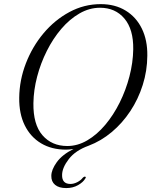

<svg xmlns="http://www.w3.org/2000/svg" viewBox="-20 -732 761 954"><path d="M480.5 -711.5Q552 -711.5 604.5 -679.2Q657 -647 685 -589.5Q713 -532 712 -455.5Q711.5 -380 689.2 -309.8Q667 -239.5 627.5 -179.8Q588 -120 535.2 -75.8Q482.5 -31.5 420.5 -8Q355 15.5 322 58.2Q289 101 288.5 137Q287.5 182 330 182Q346.5 182 363.8 173.2Q381 164.5 392 150.5Q398 144.5 403 146Q409.5 147 403.5 155.5Q393.5 173 368 187.8Q342.5 202.5 309 202.5Q273 202.5 253.8 186.5Q234.5 170.5 235 142Q235 111.5 262 74Q289 36.5 345.5 8Q325 11.5 308 11.5Q236.5 11.5 184 -20Q131.5 -51.5 103 -109.2Q74.5 -167 75.5 -246.5Q76.5 -334 108.5 -417Q140.5 -500 196.2 -566.5Q252 -633 325 -672.2Q398 -711.5 480.5 -711.5ZM146 -219.5Q144.5 -113.5 191 -60Q237.5 -6.5 314.5 -6.5Q366 -6.5 414 -34.8Q462 -63 503 -111.8Q544 -160.5 574.8 -222.5Q605.5 -284.5 623.2 -352.5Q641 -420.5 642 -487Q643.5 -586 598.2 -639.8Q553 -693.5 477 -693.5Q424 -693.5 375 -665.2Q326 -637 284.8 -588.8Q243.5 -540.5 212.8 -479.2Q182 -418 164.5 -351.2Q147 -284.5 146 -219.5Z"/></svg>

Font: Fraunces 72pt Light
Style: Italic
Weight: 300
Italic angle: -16°
Version: Version 1.000;[b76b70a41]